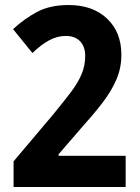

<svg xmlns="http://www.w3.org/2000/svg" viewBox="-20 -744 557 764"><path d="M34 -102 192 -289Q233 -339 261.5 -376.5Q290 -414 304.5 -448.5Q319 -483 319 -521Q319 -559 298.5 -580Q278 -601 242 -601Q208 -601 175.5 -583.5Q143 -566 109 -533L32 -628Q76 -669 127.5 -696.5Q179 -724 253 -724Q349 -724 406 -670Q463 -616 463 -526Q463 -473 442.5 -426Q422 -379 385.5 -332Q349 -285 302 -233L213 -130V-124H480V0H34Z"/></svg>

Font: Noto Sans Devanagari UI SemiCondensed
Style: Bold
Weight: 700
Width: 4
Designer: Jelle Bosma - Monotype Design Team
Foundry: Monotype Imaging Inc.
Version: Version 2.004; ttfautohint (v1.8.4.7-5d5b)